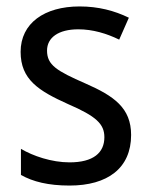

<svg xmlns="http://www.w3.org/2000/svg" viewBox="-20 -566 468 596"><path d="M387 -147C387 -231 334 -268 245 -307C156 -346 126 -364 126 -409C126 -449 161 -475 223 -475C268 -475 311 -462 350 -443L380 -511C335 -533 285 -546 227 -546C118 -546 44 -494 44 -405C44 -319 100 -284 191 -243C279 -205 304 -181 304 -140C304 -92 270 -62 196 -62C140 -62 82 -82 45 -104V-23C82 -2 130 10 196 10C314 10 387 -44 387 -147Z"/></svg>

Font: Noto Sans Ethiopic SemiCondensed
Style: Regular
Weight: 400
Width: 4
Designer: Monotype Design Team
Foundry: Monotype Imaging Inc.
Version: Version 2.102